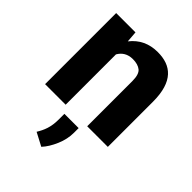

<svg xmlns="http://www.w3.org/2000/svg" viewBox="-224 -650 1009 1009"><g transform="rotate(45 281.0 -145.5)"><path d="M280.8 -419.4C306.2 -419.4 325.7 -413.6 339.8 -402.3C353.5 -391.1 360.4 -368.7 360.4 -335.4V0H513.7V-335C513.7 -486.3 446.3 -538.1 347.2 -538.1C283.7 -538.1 233.4 -514.2 195.8 -466.3L190.9 -528.3H47.4V0H200.2V-374C216.3 -401.9 242.2 -419.4 280.8 -419.4ZM229.5 38.6V81.1C229.5 138.2 214.4 173.3 192.9 208.5L266.1 247.1C285.2 226.6 301.3 200.2 314.9 168.5C328.6 136.7 335.4 105 335.4 73.2V38.6Z"/></g></svg>

Font: Vazirmatn ExtraBold
Style: Regular
Weight: 800
Designer: Saber Rastikerdar
Foundry: Saber Rastikerdar
Version: Version 33.003